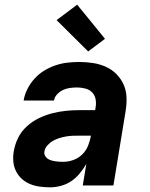

<svg xmlns="http://www.w3.org/2000/svg" viewBox="-20 -793 640 821"><path d="M195 8Q172 8 150 5Q128 2 108.5 -6Q89 -14 73.5 -28Q58 -42 48.5 -61Q39 -80 37 -102Q35 -124 39 -147Q44 -176 57.5 -203.5Q71 -231 94.5 -252.5Q118 -274 146 -287.5Q174 -301 203 -308.5Q232 -316 261 -319Q290 -322 319 -322H387L389 -335Q392 -353 388.5 -370Q385 -387 373.5 -398.5Q362 -410 344.5 -414.5Q327 -419 310 -419Q295 -419 279.5 -417Q264 -415 250 -408.5Q236 -402 224.5 -390Q213 -378 211 -363H81Q85 -388 97 -412Q109 -436 127.5 -456.5Q146 -477 169 -491Q192 -505 217 -513.5Q242 -522 267.5 -525Q293 -528 319 -528Q348 -528 377.5 -523.5Q407 -519 432.5 -507.5Q458 -496 477.5 -476.5Q497 -457 508.5 -431.5Q520 -406 521 -376.5Q522 -347 517 -317L465 0H334L349 -92Q337 -71 321 -51.5Q305 -32 285 -18.5Q265 -5 241 1.5Q217 8 195 8ZM251 -101Q272 -101 294 -109Q316 -117 332.5 -133.5Q349 -150 357 -171Q365 -192 369 -213H319Q305 -213 291 -212.5Q277 -212 262.5 -209.5Q248 -207 233.5 -202.5Q219 -198 206 -190.5Q193 -183 182.5 -171Q172 -159 170 -145Q168 -136 172 -128Q176 -120 183 -115Q190 -110 198 -107.5Q206 -105 215.5 -103.5Q225 -102 233.5 -101.5Q242 -101 251 -101ZM357 -573 222 -707 310 -773 429 -627Z"/></svg>

Font: Iosevka XBd Ex Obl
Style: Regular
Weight: 800
Width: 7
Italic angle: -9°
Monospace: yes
Designer: Belleve Invis
Foundry: Belleve Invis
Version: Version 32.5.0; ttfautohint (v1.8.4)